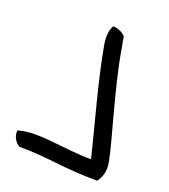

<svg xmlns="http://www.w3.org/2000/svg" viewBox="-119 -694 701 797"><g transform="rotate(20 232.0 -295.5)"><path d="M421 -70C428 -33 417 -2 401 17C248 17 179 -5 50 -5C32 -14 15 -41 19 -66C108 -92 220 -58 347 -58C311 -207 263 -371 236 -523C230 -559 233 -589 245 -608C267 -608 289 -597 300 -584L312 -518C339 -363 408 -146 421 -70Z"/></g></svg>

Font: Snowfall
Style: RevObl
Weight: 400
Designer: Jasper
Foundry: Cannot Into Space Fonts
Version: Version 0.9